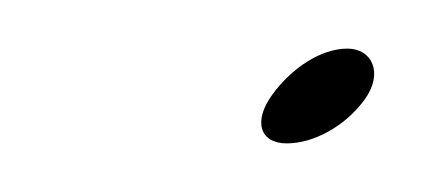

<svg xmlns="http://www.w3.org/2000/svg" viewBox="-20 -117 174 79"><path d="M92 -78C84 -67 87 -58 98 -58C109 -58 122 -65 130 -76C138 -87 133 -97 123 -97C112 -97 100 -89 92 -78Z"/></svg>

Font: Stray Cat
Style: UltObl
Weight: 400
Version: Version 1.0